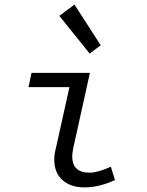

<svg xmlns="http://www.w3.org/2000/svg" viewBox="-20 -803 640 835"><path d="M347 12Q288 12 252 -19.5Q216 -51 216 -110Q216 -133 224 -163L282 -424H104L117 -486H371L298 -156Q294 -132 294 -124Q294 -52 369 -52Q405 -52 462 -78L480 -20Q411 12 347 12ZM370 -570 238 -734 304 -783 418 -606Z"/></svg>

Font: TypoPRO Source Code Pro
Style: Italic
Weight: 400
Italic angle: -11°
Monospace: yes
Designer: Paul D. Hunt, Teo Tuominen
Foundry: Adobe Systems Incorporated
Version: Version 1.030;PS 1.0;hotconv 1.0.84;makeotf.lib2.5.63406